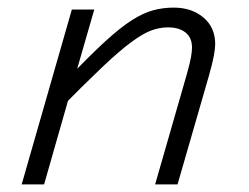

<svg xmlns="http://www.w3.org/2000/svg" viewBox="-20 -485 654 505"><path d="M228 -460 170 -259 96 0H37L169 -460ZM127 -188 156 -276Q215 -338 256 -375.5Q297 -413 327 -432Q357 -451 383 -458Q409 -465 437 -465Q484 -465 515 -439Q546 -413 546 -369Q546 -358 542.5 -338.5Q539 -319 529 -284L447 0H388L472 -292Q480 -321 482.5 -335.5Q485 -350 485 -360Q485 -386 468 -399.5Q451 -413 422 -413Q401 -413 379.5 -405.5Q358 -398 327 -375.5Q296 -353 248.5 -308Q201 -263 127 -188Z"/></svg>

Font: Intel One Mono Light
Style: Italic
Weight: 300
Italic angle: -16°
Monospace: yes
Designer: Fred Shallcrass
Foundry: Frere-Jones Type LLC
Version: Version 1.004